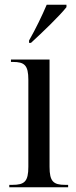

<svg xmlns="http://www.w3.org/2000/svg" viewBox="-20 -786 318 806"><path d="M102 -616V-606H110C156 -648 232 -721 259 -756V-766H176C157 -721 130 -665 102 -616ZM19 0H266V-10H254C204 -10 188 -24 188 -86V-536H26V-526H34C83 -526 99 -512 99 -451V-86C99 -24 83 -10 32 -10H19Z"/></svg>

Font: Noto Serif Display Condensed
Style: Regular
Weight: 400
Width: 3
Designer: Monotype Design Team
Foundry: Monotype Imaging Inc.
Version: Version 2.009